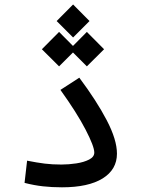

<svg xmlns="http://www.w3.org/2000/svg" viewBox="-20 -821 626 844"><path d="M252.4 2.4Q207.5 2.4 168.7 -2Q129.9 -6.3 87.9 -17.1L99.1 -114.7Q143.1 -106 176.5 -101.8Q210 -97.7 250 -97.7Q282.2 -97.7 315.7 -102.8Q349.1 -107.9 371.8 -119.6Q394.5 -131.3 394.5 -150.4Q394.5 -177.2 356.2 -251.2Q317.9 -325.2 245.6 -425.8L328.6 -479.5Q404.3 -378.4 449.2 -292.5Q494.1 -206.5 494.1 -145.5Q494.1 -75.7 431.2 -36.6Q368.2 2.4 252.4 2.4ZM361.8 -529.3 300.8 -590.3 239.7 -529.3 164.1 -604.5 239.7 -680.7 300.8 -619.1 361.8 -680.7 437.5 -604.5ZM301.3 -656.2 229 -728.5 301.3 -801.3 373.5 -728.5Z"/></svg>

Font: Cascadia Code NF
Style: Regular
Weight: 400
Monospace: yes
Designer: Aaron Bell
Foundry: Saja Typeworks
Version: Version 2404.023; ttfautohint (v1.8.4)